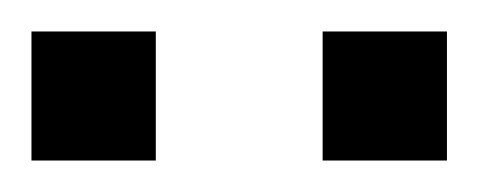

<svg xmlns="http://www.w3.org/2000/svg" viewBox="-20 -740 304 122"><path d="M0 -638V-720H79V-638ZM185 -638V-720H264V-638Z"/></svg>

Font: Archivo SemiBold Light
Style: Regular
Weight: 300
Version: Version 2.001